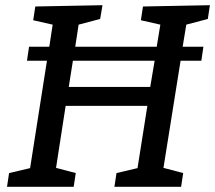

<svg xmlns="http://www.w3.org/2000/svg" viewBox="-20 -720 829 740"><path d="M7 0 15 -53 96 -72 161 -486H84L92 -540H170L183 -625L108 -642L116 -695L375 -700L366 -647L283 -625L270 -540H584L598 -625L523 -642L531 -695L789 -700L781 -647L698 -625L684 -540H764L756 -486H676L610 -73L686 -53L678 0H421L429 -53L510 -72L548 -312H233L196 -73L272 -53L264 0ZM245 -385H559L576 -486H261Z"/></svg>

Font: Bitter Medium
Style: Italic
Weight: 500
Italic angle: -9°
Designer: Sol Matas, and Bitter project Authors
Foundry: Sol Matas
Version: Version 2.001